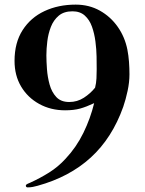

<svg xmlns="http://www.w3.org/2000/svg" viewBox="-20 -746 630 832"><path d="M399 -446Q399 -469 398.5 -500.5Q398 -532 393.5 -566.5Q389 -601 378.5 -630.5Q368 -660 347.5 -678.5Q327 -697 294 -697Q257 -697 234.5 -678Q212 -659 200.5 -629.5Q189 -600 185 -567Q181 -534 181 -506Q181 -481 183.5 -446.5Q186 -412 195 -379.5Q204 -347 224 -325.5Q244 -304 280 -304Q315 -304 343.5 -322.5Q372 -341 392 -366Q397 -386 398 -406Q399 -426 399 -446ZM541 -424Q541 -390 533 -352.5Q525 -315 514 -283Q466 -148 373.5 -63.5Q281 21 143 59Q133 62 122 64Q111 66 100 66Q92 66 92 58Q92 54 99.5 50.5Q107 47 110 46Q154 26 193 1.5Q232 -23 264 -58Q311 -108 341.5 -170.5Q372 -233 388 -299Q354 -283 327 -275.5Q300 -268 262 -268Q200 -268 150 -295.5Q100 -323 71.5 -371Q43 -419 43 -482Q43 -561 78 -615.5Q113 -670 173 -698Q233 -726 308 -726Q366 -726 412.5 -700Q459 -674 490 -630Q521 -586 532 -531Q537 -505 539 -478Q541 -451 541 -424Z"/></svg>

Font: Kaisei Tokumin
Style: Bold
Weight: 700
Designer: Font-Kai, 金井和夫
Foundry: KAZUO KANAI
Version: Version 5.003